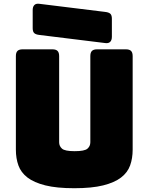

<svg xmlns="http://www.w3.org/2000/svg" viewBox="-20 -981 786 1016"><path d="M682 -189Q682 -143 668.5 -105.5Q655 -68 620.5 -41.5Q586 -15 526 0Q466 15 373 15Q280 15 220 0Q160 -15 125.5 -41.5Q91 -68 77.5 -105.5Q64 -143 64 -189V-684Q64 -703 72.5 -711.5Q81 -720 100 -720H257Q276 -720 284.5 -711.5Q293 -703 293 -684V-228Q293 -208 308 -194.5Q323 -181 375 -181Q428 -181 443 -194.5Q458 -208 458 -228V-684Q458 -703 466.5 -711.5Q475 -720 494 -720H646Q665 -720 673.5 -711.5Q682 -703 682 -684ZM538 -753 189 -796Q170 -798 161.5 -805.5Q153 -813 153 -832V-928Q153 -945 161.5 -954Q170 -963 187 -961L536 -918Q555 -916 563.5 -908.5Q572 -901 572 -882V-786Q572 -769 563.5 -760Q555 -751 538 -753Z"/></svg>

Font: Bungee
Style: Regular
Weight: 400
Designer: David Jonathan Ross
Foundry: David Jonathan Ross
Version: Version 1.001;PS 1.0;hotconv 1.0.72;makeotf.lib2.5.5900